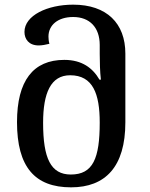

<svg xmlns="http://www.w3.org/2000/svg" viewBox="-20 -792 642 824"><path d="M285 12C432 12 518 -76 518 -267V-562C518 -692 438 -772 294 -772C184 -772 85 -726 85 -655C85 -624 104 -597 146 -597C160 -597 176 -600 192 -604C189 -615 188 -626 188 -635C188 -684 228 -719 294 -719C365 -719 408 -674 408 -599V-561C408 -529 409 -483 413 -450H407C378 -500 332 -535 256 -535C122 -535 53 -445 53 -268C53 -76 129 12 285 12ZM284 -43C198 -43 165 -112 165 -265C165 -393 198 -469 281 -469C379 -469 408 -389 408 -266C408 -112 379 -43 284 -43Z"/></svg>

Font: Noto Serif Georgian Medium
Style: Regular
Weight: 500
Designer: Monotype Design Team, Akaki Razmadze
Foundry: Google LLC
Version: Version 2.003